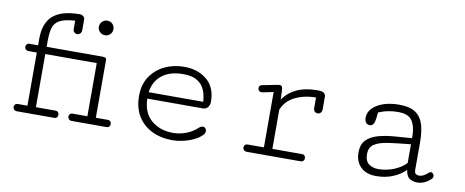

<svg xmlns="http://www.w3.org/2000/svg" viewBox="-56 -809 2534 1046"><g transform="rotate(10 1211.0 -286.0)"><path d="M68.8 0Q57.6 0 52 -6.3Q46.4 -12.7 46.4 -20.5Q46.4 -27.8 51.5 -33.9Q56.6 -40 66.9 -40H119.6V-334H74.7Q63.5 -334 57.9 -340.3Q52.2 -346.7 52.2 -354.5Q52.2 -361.8 57.4 -367.9Q62.5 -374 72.8 -374H119.6V-409.2Q119.6 -497.6 167 -538.8Q214.4 -580.1 314.5 -580.1Q325.7 -580.1 334 -573.5Q342.3 -566.9 342.3 -555.2V-498Q342.3 -484.4 334.7 -477.5Q327.1 -470.7 318.4 -470.7Q309.6 -470.7 302.5 -477.1Q295.4 -483.4 295.4 -496.1V-541.5Q238.8 -537.6 211.2 -522.9Q183.6 -508.3 175.3 -480Q167 -451.7 167 -406.2V-374H475.1Q484.9 -374 491.5 -371.3Q498 -368.7 498 -358.9V-40H564.5Q574.2 -40 579.1 -33.7Q584 -27.3 584 -20Q584 -12.2 578.9 -6.1Q573.7 0 564 0H372.1Q360.8 0 355.2 -6.6Q349.6 -13.2 349.6 -21Q349.6 -28.3 354.7 -34.2Q359.9 -40 370.1 -40H451.2V-334H166.5V-40H275.4Q285.2 -40 289.8 -33.7Q294.4 -27.3 294.4 -20Q294.4 -12.2 289.6 -6.1Q284.7 0 274.9 0ZM468.8 -491.2Q452.1 -491.2 440.2 -502.9Q428.2 -514.6 428.2 -531.2Q428.2 -548.3 440.2 -560.1Q452.1 -571.8 468.8 -571.8Q485.8 -571.8 497.3 -560.1Q508.8 -548.3 508.8 -531.2Q508.8 -514.6 497.3 -502.9Q485.8 -491.2 468.8 -491.2Z M930.2 8.3Q865.2 8.3 815.2 -16.4Q765.1 -41 737.1 -87.4Q709 -133.8 709 -198.7Q709 -261.2 738.5 -305.7Q768.1 -350.1 817.1 -373.5Q866.2 -397 924.8 -397Q1000.5 -397 1050.5 -355.5Q1100.6 -314 1100.6 -233.9Q1100.6 -215.8 1090.3 -203.6Q1080.1 -191.4 1063 -191.4H755.9Q758.3 -111.8 806.2 -71.8Q854 -31.7 926.3 -31.7Q961.9 -31.7 997.6 -44.9Q1033.2 -58.1 1061.5 -85Q1071.8 -93.3 1081.5 -93.3Q1090.3 -93.3 1095.7 -86.9Q1101.1 -80.6 1101.1 -71.8Q1101.1 -61 1092.3 -51.3Q1074.2 -31.7 1045.9 -18.6Q1017.6 -5.4 986.6 1.5Q955.6 8.3 930.2 8.3ZM757.3 -227.1H1059.1Q1058.1 -245.1 1053.2 -267.3Q1048.3 -289.6 1034.9 -310.1Q1021.5 -330.6 995.4 -343.8Q969.2 -356.9 925.8 -356.9Q854.5 -356.9 810.3 -323.2Q766.1 -289.6 757.3 -227.1Z M1340.3 0Q1329.1 0 1323.5 -6.3Q1317.9 -12.7 1317.9 -20.5Q1317.9 -27.8 1323 -33.9Q1328.1 -40 1338.4 -40H1427.7V-346.2L1368.2 -334Q1366.2 -333.5 1362.3 -333.5Q1352.5 -333.5 1347.7 -339.6Q1342.8 -345.7 1342.8 -353Q1342.8 -368.7 1357.4 -371.6L1440.9 -388.2Q1447.8 -389.6 1452.1 -389.6Q1463.9 -389.6 1467 -382.1Q1470.2 -374.5 1470.7 -362.3L1472.7 -311.5Q1498.5 -351.6 1545.4 -374.3Q1592.3 -397 1664.1 -397Q1688.5 -397 1697.8 -389.4Q1707 -381.8 1707 -367.7V-300.3Q1707 -286.6 1699.7 -279.8Q1692.4 -272.9 1683.1 -272.9Q1674.8 -272.9 1667.5 -279.3Q1660.2 -285.6 1660.2 -298.3V-356.9Q1597.7 -356.9 1546.1 -332.3Q1494.6 -307.6 1474.6 -256.8V-40H1638.7Q1648.4 -40 1653.3 -33.9Q1658.2 -27.8 1658.2 -20Q1658.2 -12.7 1653.1 -6.3Q1647.9 0 1638.2 0Z M2056.2 7.8Q2001 7.8 1970.5 -22.5Q1939.9 -52.7 1939.9 -102.5Q1939.9 -147.5 1964.1 -171.9Q1988.3 -196.3 2028.1 -207.3Q2067.9 -218.3 2116.5 -222.2Q2165 -226.1 2213.9 -229.5V-239.3Q2213.9 -292.5 2193.4 -324.7Q2172.9 -356.9 2114.7 -356.9Q2055.7 -356.9 2006.8 -335Q2004.9 -300.8 1998.5 -280Q1992.2 -259.3 1974.6 -259.3Q1959.5 -259.3 1952.4 -269.5Q1945.3 -279.8 1945.3 -294.4Q1945.3 -339.4 1992.4 -368.2Q2039.6 -397 2115.2 -397Q2173.3 -397 2204.8 -375.2Q2236.3 -353.5 2248.5 -313.2Q2260.7 -272.9 2260.7 -216.8V-64.5Q2260.7 -45.4 2268.8 -40.3Q2276.9 -35.2 2286.1 -35.2Q2299.8 -35.2 2314 -43.2Q2328.1 -51.3 2335.4 -59.1Q2340.8 -64.9 2347.2 -64.9Q2354.5 -64.9 2359.9 -58.6Q2365.2 -52.2 2365.2 -44.4Q2365.2 -37.1 2360.4 -32.2Q2345.2 -16.1 2325 -6.3Q2304.7 3.4 2282.2 3.4Q2261.7 3.4 2242.7 -6.8Q2223.6 -17.1 2217.3 -55.2Q2194.8 -29.8 2152.3 -11Q2109.9 7.8 2056.2 7.8ZM2061.5 -31.7Q2105 -31.7 2146.2 -48.1Q2187.5 -64.5 2213.9 -92.3V-195.8Q2143.6 -189 2092.8 -181.9Q2042 -174.8 2014.6 -157.5Q1987.3 -140.1 1987.3 -102.5Q1987.3 -63.5 2008.8 -47.6Q2030.3 -31.7 2061.5 -31.7Z"/></g></svg>

Font: Cutive Mono
Style: Regular
Weight: 400
Designer: Vernon Adams
Foundry: Vernon Adams
Version: Version 1.110; ttfautohint (v1.8.4.7-5d5b)